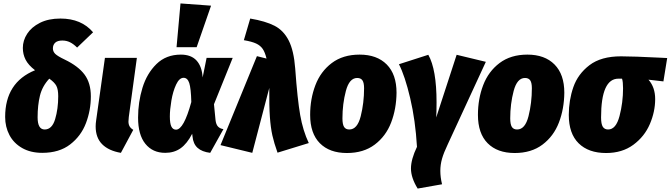

<svg xmlns="http://www.w3.org/2000/svg" viewBox="-20 -871 3905 1118"><path d="M522 -683 429 -594Q408 -615 387.5 -625Q367 -635 343 -635Q315 -635 301.5 -622.5Q288 -610 288 -589Q288 -571 301.5 -557.5Q315 -544 357 -524Q436 -486 472.5 -436.5Q509 -387 509 -310Q509 -229 480.5 -154Q452 -79 388.5 -30Q325 19 226 19Q158 19 109 -9Q60 -37 35 -84.5Q10 -132 10 -190Q10 -391 184 -462Q145 -492 129 -523.5Q113 -555 113 -592Q113 -635 138 -674Q163 -713 212.5 -738Q262 -763 332 -763Q454 -763 522 -683ZM199 -188Q199 -117 240 -117Q283 -117 301 -177Q319 -237 319 -311Q319 -351 308 -371.5Q297 -392 267 -413Q226 -369 212.5 -313.5Q199 -258 199 -188Z M730 -190Q728 -170 728 -164Q728 -147 734.5 -135.5Q741 -124 756 -115L684 19Q613 7 575 -31Q537 -69 537 -135Q537 -152 540 -171L591 -534H777Z M1160 -420 1183 -534H1335L1226 -264L1235 -172Q1238 -146 1249.5 -134Q1261 -122 1281 -119L1204 19Q1156 13 1130.5 -10Q1105 -33 1101 -76L1099 -92Q1069 -34 1031.5 -7.5Q994 19 942 19Q869 19 826.5 -33.5Q784 -86 784 -186Q784 -276 809.5 -359.5Q835 -443 891 -498Q947 -553 1033 -553Q1093 -553 1124.5 -518.5Q1156 -484 1160 -420ZM969 -193Q969 -152 978 -134Q987 -116 1005 -116Q1050 -116 1094 -277Q1092 -357 1082 -387.5Q1072 -418 1049 -418Q1024 -418 1005.5 -378.5Q987 -339 978 -285.5Q969 -232 969 -193ZM1031 -851 1209 -838 1125 -596H1008Z M1699 -472Q1712 -292 1728 -201Q1744 -110 1778 -38L1596 18Q1576 -38 1566 -82.5Q1556 -127 1551.5 -190Q1547 -253 1548 -359L1449 19L1264 -26L1476 -544L1532 -530Q1523 -567 1509.5 -586.5Q1496 -606 1471.5 -617.5Q1447 -629 1400 -637L1437 -763Q1526 -748 1578.5 -721Q1631 -694 1661 -635.5Q1691 -577 1699 -472Z M1786 -202Q1786 -295 1816.5 -375Q1847 -455 1912 -504Q1977 -553 2074 -553Q2175 -553 2232 -495.5Q2289 -438 2289 -331Q2288 -237 2257.5 -157.5Q2227 -78 2162 -29Q2097 20 2000 20Q1899 20 1842.5 -37Q1786 -94 1786 -202ZM2100 -357Q2100 -389 2090.5 -403Q2081 -417 2060 -417Q2014 -417 1994 -341.5Q1974 -266 1974 -182Q1974 -147 1983.5 -132Q1993 -117 2014 -117Q2061 -117 2080.5 -194.5Q2100 -272 2100 -357Z M2522 -275Q2522 -218 2520 -187L2639 -552L2809 -511L2587 -30Q2564 18 2554 53Q2544 88 2544 124Q2544 161 2554 202L2412 227Q2373 164 2373 110Q2373 57 2408 -16Q2399 -170 2368.5 -299.5Q2338 -429 2303 -497L2474 -552Q2522 -467 2522 -275Z M2763 -202Q2763 -295 2793.5 -375Q2824 -455 2889 -504Q2954 -553 3051 -553Q3152 -553 3209 -495.5Q3266 -438 3266 -331Q3265 -237 3234.5 -157.5Q3204 -78 3139 -29Q3074 20 2977 20Q2876 20 2819.5 -37Q2763 -94 2763 -202ZM3077 -357Q3077 -389 3067.5 -403Q3058 -417 3037 -417Q2991 -417 2971 -341.5Q2951 -266 2951 -182Q2951 -147 2960.5 -132Q2970 -117 2991 -117Q3038 -117 3057.5 -194.5Q3077 -272 3077 -357Z M3292 -202Q3292 -287 3318.5 -363.5Q3345 -440 3412.5 -491.5Q3480 -543 3596 -543Q3668 -543 3826 -535L3865 -533L3843 -397L3756 -407Q3795 -363 3795 -294Q3795 -221 3764 -148.5Q3733 -76 3668 -28Q3603 20 3509 20Q3407 20 3349.5 -36.5Q3292 -93 3292 -202ZM3608 -357Q3608 -395 3602 -413H3582Q3480 -414 3480 -187Q3480 -149 3490 -133Q3500 -117 3521 -117Q3567 -117 3587.5 -195.5Q3608 -274 3608 -357Z"/></svg>

Font: Fira Sans Condensed Black
Style: Italic
Weight: 900
Width: 3
Italic angle: -8°
Designer: Carrois Corporate & Edenspiekermann AG
Foundry: Carrois Corporate GbR & Edenspiekermann AG
Version: Version 4.203